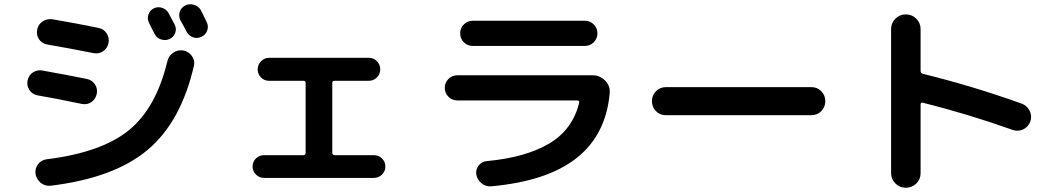

<svg xmlns="http://www.w3.org/2000/svg" viewBox="-20 -842 5040 915"><path d="M852.5 -601.6Q878.9 -596.7 894.5 -575.2Q910.2 -553.7 904.3 -529.3Q842.8 -260.7 682.6 -127Q522.5 6.8 221.7 43Q194.3 45.9 174.3 29.3Q154.3 12.7 149.4 -12.7Q145.5 -38.1 161.1 -59.1Q176.8 -80.1 203.1 -83Q462.9 -115.2 593.3 -220.7Q723.6 -326.2 777.3 -548.8Q783.2 -575.2 804.7 -590.3Q826.2 -605.5 852.5 -601.6ZM784.2 -778.3Q789.1 -769.5 797.9 -752Q806.6 -734.4 812.5 -724.6Q822.3 -705.1 814.9 -685.1Q807.6 -665 788.1 -656.2Q769.5 -647.5 748.5 -653.8Q727.5 -660.2 717.8 -678.7Q712.9 -687.5 704.1 -705.1Q695.3 -722.7 690.4 -732.4Q680.7 -751 687 -771.5Q693.4 -792 711.9 -801.8Q731.4 -811.5 752.4 -804.7Q773.4 -797.9 784.2 -778.3ZM937.5 -793Q942.4 -783.2 951.7 -764.2Q960.9 -745.1 964.8 -737.3Q974.6 -717.8 967.8 -697.3Q960.9 -676.8 940.9 -667Q920.9 -657.2 900.4 -664.1Q879.9 -670.9 869.1 -691.4Q860.4 -709 839.8 -745.1Q830.1 -764.6 836.4 -785.2Q842.8 -805.7 862.8 -815.9Q882.8 -826.2 905.3 -818.8Q927.7 -811.5 937.5 -793ZM158.2 -387.7Q133.8 -392.6 120.1 -413.1Q106.4 -433.6 111.3 -458Q116.2 -483.4 137.2 -497.1Q158.2 -510.7 182.6 -505.9Q305.7 -483.4 393.6 -465.8Q418.9 -460.9 432.6 -439.9Q446.3 -418.9 440.9 -394Q435.5 -369.1 415.5 -355.5Q395.5 -341.8 370.1 -346.7Q245.1 -373 158.2 -387.7ZM449.2 -709Q474.6 -704.1 488.3 -683.1Q502 -662.1 497.1 -637.2Q492.2 -612.3 471.7 -598.1Q451.2 -584 425.8 -588.9Q313.5 -611.3 205.1 -629.9Q179.7 -634.8 166 -654.8Q152.3 -674.8 157.2 -700.2Q162.1 -726.6 183.6 -740.2Q205.1 -753.9 230.5 -750Q345.7 -730.5 449.2 -709Z M1238.3 5.9Q1215.8 5.9 1199.7 -10.3Q1183.6 -26.4 1183.6 -47.9Q1183.6 -71.3 1199.7 -86.9Q1215.8 -102.5 1238.3 -102.5H1425.8Q1436.5 -102.5 1436.5 -114.3V-446.3Q1436.5 -457 1425.8 -457H1261.7Q1239.3 -457 1223.6 -473.1Q1208 -489.3 1208 -511.7Q1208 -534.2 1224.1 -550.3Q1240.2 -566.4 1261.7 -566.4H1738.3Q1760.7 -566.4 1776.4 -550.3Q1792 -534.2 1792 -511.7Q1792 -488.3 1775.9 -472.7Q1759.8 -457 1738.3 -457H1574.2Q1563.5 -457 1563.5 -446.3V-114.3Q1563.5 -103.5 1574.2 -102.5H1761.7Q1784.2 -102.5 1800.3 -86.9Q1816.4 -71.3 1816.4 -47.9Q1816.4 -25.4 1800.3 -9.8Q1784.2 5.9 1761.7 5.9Z M2160.2 -363.3Q2134.8 -363.3 2117.2 -380.9Q2099.6 -398.4 2099.6 -423.3Q2099.6 -448.2 2117.2 -465.8Q2134.8 -483.4 2160.2 -483.4H2802.7Q2838.9 -483.4 2863.8 -458Q2888.7 -432.6 2885.7 -398.4Q2868.2 -200.2 2728.5 -89.4Q2588.9 21.5 2321.3 45.9Q2294.9 47.9 2274.9 31.7Q2254.9 15.6 2250 -9.8Q2246.1 -34.2 2261.2 -53.2Q2276.4 -72.3 2299.8 -74.2Q2486.3 -91.8 2597.7 -158.2Q2709 -224.6 2740.2 -352.5Q2742.2 -362.3 2731.4 -363.3ZM2233.4 -743.2H2766.6Q2792 -743.2 2809.6 -725.6Q2827.1 -708 2827.1 -683.1Q2827.1 -658.2 2809.6 -640.6Q2792 -623 2766.6 -623H2233.4Q2208 -623 2190.4 -640.6Q2172.9 -658.2 2172.9 -683.1Q2172.9 -708 2190.4 -725.6Q2208 -743.2 2233.4 -743.2Z M3153.3 -293Q3125 -293 3106 -312.5Q3086.9 -332 3086.9 -359.9Q3086.9 -387.7 3106 -407.2Q3125 -426.8 3153.3 -426.8H3846.7Q3875 -426.8 3894 -407.2Q3913.1 -387.7 3913.1 -359.9Q3913.1 -332 3894 -312.5Q3875 -293 3846.7 -293Z M4226.6 -16.6V-703.1Q4226.6 -732.4 4247.1 -752.9Q4267.6 -773.4 4296.9 -773.4Q4326.2 -773.4 4346.7 -752.9Q4367.2 -732.4 4367.2 -703.1V-503.9Q4367.2 -494.1 4377.9 -490.2Q4613.3 -432.6 4847.7 -348.6Q4874 -339.8 4886.7 -314.5Q4899.4 -289.1 4890.1 -263.2Q4880.9 -237.3 4856.4 -225.6Q4832 -213.9 4806.6 -222.7Q4592.8 -298.8 4377.9 -352.5Q4367.2 -354.5 4367.2 -343.8V-16.6Q4367.2 12.7 4346.7 32.7Q4326.2 52.7 4296.9 52.7Q4267.6 52.7 4247.1 32.2Q4226.6 11.7 4226.6 -16.6Z"/></svg>

Font: Rounded-X Mgen+ 1mn bold
Style: Bold
Weight: 700
Designer: [Source Han Sans]
Ryoko NISHIZUKA  (kana & ideographs); Paul D. Hunt (Latin, Greek & Cyrillic); Wenlong ZHANG  (bopomofo
Version: Version 1.059.20150602